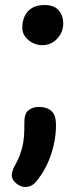

<svg xmlns="http://www.w3.org/2000/svg" viewBox="-20 -565 331 765"><path d="M80 180Q68 180 55.5 173Q43 166 35 155.5Q27 145 27 134Q27 122 32 110Q37 98 42 90Q60 57 69 20.5Q78 -16 77 -73Q76 -111 92.5 -125Q109 -139 136 -139Q166 -139 184 -123.5Q202 -108 203 -73Q204 -31 194 13Q184 57 165 95.5Q146 134 120 163Q114 170 103.5 175Q93 180 80 180ZM148 -385Q129 -385 110.5 -394Q92 -403 80 -419.5Q68 -436 69 -457Q69 -480 78 -500Q87 -520 106.5 -532.5Q126 -545 157 -545Q196 -545 214 -523.5Q232 -502 232 -472Q232 -437 208 -411Q184 -385 148 -385Z"/></svg>

Font: Playpen Sans SemiBold
Style: Regular
Weight: 600
Designer: Laura Meseguer, Veronika Burian, José Scaglione
Foundry: TypeTogether
Version: Version 1.001